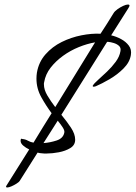

<svg xmlns="http://www.w3.org/2000/svg" viewBox="-20 -660 599 848"><path d="M12 168Q3 168 9 159L109 0Q94 -7 82.5 -17Q71 -27 71 -38Q71 -51 79 -46Q92 -45 103.5 -38.5Q115 -32 128 -30Q148 -64 168.5 -96.5Q189 -129 208 -160Q184 -192 162.5 -230.5Q141 -269 141 -313Q141 -320 141.5 -326Q142 -332 143 -339Q151 -386 181 -420Q211 -454 252.5 -474.5Q294 -495 339.5 -504Q385 -513 424 -511Q453 -555 481 -601Q486 -610 498.5 -619Q511 -628 524 -634Q537 -640 545 -640Q552 -640 552 -635Q552 -632 547 -624L471 -504Q493 -499 514.5 -487.5Q536 -476 549 -458.5Q562 -441 558 -417Q553 -385 525.5 -357.5Q498 -330 463.5 -310Q429 -290 403 -279Q400 -278 397.5 -277.5Q395 -277 392 -277Q388 -279 390 -282Q395 -291 413 -307Q431 -323 452.5 -343.5Q474 -364 491 -387Q508 -410 512 -434Q515 -449 505.5 -457.5Q496 -466 482.5 -470Q469 -474 459 -475H453L251 -153Q275 -124 293.5 -96Q312 -68 312 -43Q312 -19 290.5 -6Q269 7 240 12.5Q211 18 187 18Q180 18 174.5 18Q169 18 164 17Q157 17 146 14L67 139Q64 144 53 151Q42 158 30.5 163Q19 168 12 168ZM224 -187 400 -473Q365 -467 328 -452Q291 -437 258.5 -413.5Q226 -390 203.5 -361Q181 -332 175 -297Q174 -295 174 -292Q174 -289 174 -287Q174 -264 189 -238.5Q204 -213 224 -187ZM172 -28Q201 -30 230 -39.5Q259 -49 264 -74Q266 -83 257.5 -96.5Q249 -110 235 -127Z"/></svg>

Font: Hurricane
Style: Regular
Weight: 400
Designer: Robert E. Leuschke
Foundry: Robert E. Leuschke
Version: Version 1.010; ttfautohint (v1.8.3)